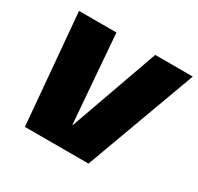

<svg xmlns="http://www.w3.org/2000/svg" viewBox="-150 -877 1085 1054"><g transform="rotate(30 393.0 -350.0)"><path d="M65 -700H302L346 -141H349L548 -700H786L529 0H126Z"/></g></svg>

Font: Pathway Extreme SemiCondensed Black
Style: Italic
Weight: 900
Width: 4
Italic angle: -8°
Version: Version 1.001;gftools[0.9.26]